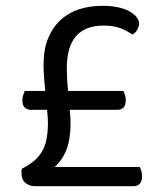

<svg xmlns="http://www.w3.org/2000/svg" viewBox="-20 -641 544 661"><path d="M145 -219Q145 -237 142 -263H85Q74 -263 65.5 -270.5Q57 -278 57 -296Q57 -306 60 -313.5Q63 -321 65 -328H136Q133 -353 131.5 -376.5Q130 -400 130 -418Q130 -472 146 -510Q162 -548 189.5 -573Q217 -598 253.5 -609.5Q290 -621 332 -621Q364 -621 388 -615.5Q412 -610 427.5 -601Q443 -592 451 -581Q459 -570 459 -560Q459 -552 453.5 -540.5Q448 -529 436 -522Q414 -537 391.5 -545Q369 -553 337 -553Q210 -553 210 -407Q210 -390 211 -369.5Q212 -349 214 -328H405Q408 -321 410.5 -313.5Q413 -306 413 -296Q413 -278 405 -270.5Q397 -263 384 -263H220Q223 -236 223 -217Q223 -163 209 -126.5Q195 -90 168 -66H461Q469 -52 469 -33Q469 -17 461 -8.5Q453 0 440 0H100Q81 0 67.5 -11.5Q54 -23 54 -45Q54 -50 54 -52.5Q54 -55 55 -60Q77 -71 94 -84.5Q111 -98 122.5 -116Q134 -134 139.5 -159Q145 -184 145 -219Z"/></svg>

Font: Baloo 2
Style: Regular
Weight: 400
Designer: Sarang Kulkarni and Ek Type
Foundry: Ek Type
Version: Version 1.640;hotconv 1.0.111;makeotfexe 2.5.65597; ttfautoh